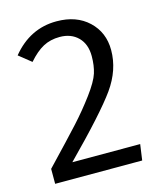

<svg xmlns="http://www.w3.org/2000/svg" viewBox="-104 -754 699 831"><g transform="rotate(-15 245.5 -339.0)"><path d="M227 -678Q316 -678 370 -627Q424 -576 424 -497Q424 -408 366 -326.5Q308 -245 136 -71H440L430 0H40V-67Q143 -175 189 -225.5Q235 -276 275 -330Q315 -384 325.5 -417.5Q336 -451 336 -493Q336 -547 305 -578Q274 -609 223 -609Q181 -609 148.5 -591.5Q116 -574 82 -535L27 -579Q108 -678 227 -678Z"/></g></svg>

Font: FiraGO Book
Style: Regular
Weight: 350
Designer: bBox Type
Foundry: bBox Type GmbH
Version: Version 1.001;PS 001.001;hotconv 1.0.88;makeotf.lib2.5.64775